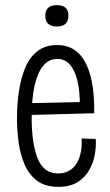

<svg xmlns="http://www.w3.org/2000/svg" viewBox="-20 -715 429 746"><path d="M207 11Q156 11 124.5 -12.5Q93 -36 76 -75Q59 -114 52.5 -161Q46 -208 46 -256Q46 -313 54 -363.5Q62 -414 79 -454Q96 -494 126.5 -517Q157 -540 202 -540Q242 -540 270 -520.5Q298 -501 315 -466Q332 -431 339.5 -382.5Q347 -334 346 -275L85 -268V-314L310 -319L290 -302Q291 -357 281.5 -398.5Q272 -440 252.5 -463Q233 -486 202 -486Q169 -486 147 -458.5Q125 -431 114 -380.5Q103 -330 103 -258Q103 -157 126.5 -99Q150 -41 206 -41Q228 -41 245.5 -50Q263 -59 275 -76Q287 -93 293 -118.5Q299 -144 297 -177L352 -175Q354 -147 348.5 -115Q343 -83 326.5 -54Q310 -25 281 -7Q252 11 207 11ZM200 -612Q179 -612 167.5 -622.5Q156 -633 156 -653Q156 -675 167.5 -685Q179 -695 200 -695Q223 -695 234.5 -685Q246 -675 246 -653Q246 -633 234.5 -622.5Q223 -612 200 -612Z"/></svg>

Font: Bricolage Grotesque Condensed ExtraLight
Style: Regular
Weight: 250
Width: 3
Designer: Mathieu Triay
Foundry: Atelier Triay
Version: Version 1.000;gftools[0.9.30]